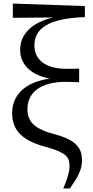

<svg xmlns="http://www.w3.org/2000/svg" viewBox="-20 -832 522 1077"><path d="M335 225H372C414 166 440 121 440 69C440 2 412 -45 290 -78C173 -108 134 -149 134 -220C134 -312 206 -373 349 -373C367 -373 397 -372 424 -371V-447C401 -446 370 -446 354 -446C229 -446 173 -501 173 -578C173 -671 250 -729 456 -736V-798L52 -812V-732L277 -734C160 -706 93 -642 93 -552C93 -479 142 -414 259 -391C109 -370 48 -289 48 -198C48 -97 109 -41 244 -6C353 24 370 52 370 98C370 133 357 174 335 225Z"/></svg>

Font: Noto Serif KR Medium
Style: Regular
Weight: 500
Designer: Ryoko NISHIZUKA 西塚涼子 (kana & ideographs); Frank Grießhammer (Latin, Greek & Cyrillic); Wenlong ZHANG 张文龙 (bopomofo); San
Foundry: Adobe
Version: Version 2.001;hotconv 1.1.0;makeotfexe 2.6.0